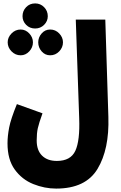

<svg xmlns="http://www.w3.org/2000/svg" viewBox="-20 -875 710 1125"><path d="M260 -780Q260 -811 238.5 -833Q217 -855 186 -855Q154 -855 133 -833Q112 -811 112 -780Q112 -751 133 -729.5Q154 -708 186 -708Q217 -708 238.5 -729.5Q260 -751 260 -780ZM173 -627Q173 -656 151.5 -679Q130 -702 101 -702Q70 -702 47.5 -679Q25 -656 25 -627Q25 -597 47.5 -574Q70 -551 101 -551Q130 -551 151.5 -574Q173 -597 173 -627ZM349 -627Q349 -656 327 -679Q305 -702 274 -702Q244 -702 224 -679Q204 -656 204 -627Q204 -597 224 -574Q244 -551 274 -551Q305 -551 327 -574Q349 -597 349 -627ZM309 230Q482 230 551.5 114.5Q621 -1 615 -190L597 -760H424L444 -183Q449 -51 421.5 8.5Q394 68 313 68Q258 68 226.5 37Q195 6 195 -52Q195 -94 201.5 -123.5Q208 -153 229 -211L79 -265Q43 -177 33.5 -127Q24 -77 24 -35Q24 60 66.5 118.5Q109 177 175 203.5Q241 230 309 230Z"/></svg>

Font: Noto Sans Arabic Condensed Black
Style: Regular
Weight: 900
Width: 3
Designer: Nadine Chahine
Foundry: Monotype Imaging Inc.
Version: 1.001